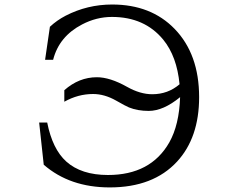

<svg xmlns="http://www.w3.org/2000/svg" viewBox="-20 -799 1040 838"><path d="M176.8 -538.1 197.8 -682.1Q228 -710.4 266.6 -730.5Q361.3 -779.3 469.7 -779.3Q639.2 -779.3 742.2 -672.9Q849.1 -562.5 849.1 -375Q849.1 -198.2 752.9 -93.8Q648.9 19 459 19Q284.7 19 170.9 -80.1L150.9 -264.2H186Q209 -148.4 269 -94.2Q334.5 -35.2 451.2 -35.2Q637.7 -35.2 718.8 -177.2Q762.2 -253.9 766.1 -375Q692.9 -314.9 628.9 -314.9Q580.6 -314.9 543 -330.1Q529.8 -335.4 486.8 -359.9Q436 -388.7 386.2 -388.7Q320.8 -388.7 260.7 -355V-405.3Q324.7 -461.9 402.8 -461.9Q460 -461.9 534.7 -419.9Q591.8 -387.7 644.5 -387.7Q712.9 -387.7 763.7 -431.2Q752 -553.2 692.4 -626Q610.8 -725.1 468.8 -725.1Q400.9 -725.1 338.4 -692.4Q237.8 -640.1 211.9 -538.1Z"/></svg>

Font: BIZ UDMincho
Style: Regular
Weight: 400
Monospace: yes
Designer: TypeBank Co., Ltd.
Foundry: Morisawa Inc.
Version: Version 1.06